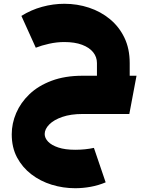

<svg xmlns="http://www.w3.org/2000/svg" viewBox="-20 -602 786 1014"><path d="M492 -134V-269Q492 -301 472 -326Q452 -351 413.5 -365.5Q375 -380 319 -380Q280 -380 239.5 -371Q199 -362 169 -350L93 -518Q144 -550 202.5 -566Q261 -582 320 -582Q388 -582 450 -561.5Q512 -541 560.5 -501Q609 -461 637 -403Q665 -345 665 -269V-134ZM377 392Q313 392 253 373.5Q193 355 145.5 318.5Q98 282 70 229.5Q42 177 42 107Q42 50 65.5 -5Q89 -60 135.5 -104.5Q182 -149 252.5 -175.5Q323 -202 416 -202V0Q354 0 309 15.5Q264 31 240 55.5Q216 80 216 106Q216 127 234 146Q252 165 288 177Q324 189 377 189Q403 189 428 186.5Q453 184 476 179L538 361Q500 377 459 384.5Q418 392 377 392ZM416 0V-202H701L663 0Z"/></svg>

Font: Alexandria ExtraBold
Style: Regular
Weight: 800
Designer: Mohamed Gaber
Foundry: Kief Type Foundry
Version: Version 5.100